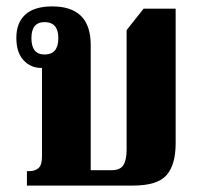

<svg xmlns="http://www.w3.org/2000/svg" viewBox="-20 -579 626 599"><path d="M64 0V-45H71Q89 -45 100 -54.5Q111 -64 111 -91V-367H109Q76 -367 53.5 -391Q31 -415 31 -461Q31 -508 59 -533.5Q87 -559 143 -559Q263 -559 263 -439V-48H328Q355 -48 365 -64Q375 -80 375 -112V-485L428 -552H528V-132Q528 -65 499.5 -32.5Q471 0 394 0ZM119 -409Q162 -409 162 -460Q162 -510 119 -510Q78 -510 78 -460Q78 -409 119 -409Z"/></svg>

Font: Noto Serif Thai Condensed ExtraBold
Style: Regular
Weight: 800
Width: 3
Designer: Monotype Design Team
Foundry: Monotype Imaging Inc.
Version: Version 2.002; ttfautohint (v1.8.4.7-5d5b)